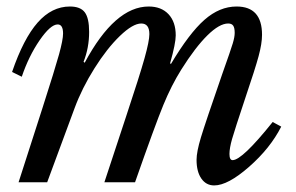

<svg xmlns="http://www.w3.org/2000/svg" viewBox="-20 -560 910 590"><path d="M663.1 -333Q689.5 -407.2 695.3 -426.8Q701.2 -446.3 701.2 -459Q701.2 -474.6 696.5 -481.2Q691.9 -487.8 681.2 -487.8Q654.3 -487.8 617.2 -451.2Q580.1 -414.6 537.1 -346.2Q506.8 -297.9 481.9 -237.3Q457 -176.8 395 0H300.8L367.2 -201.2Q409.2 -327.6 424.1 -380.9Q439 -434.1 439 -455.1Q439 -487.8 414.1 -487.8Q388.2 -487.8 348.4 -449.5Q308.6 -411.1 270.3 -350.1Q231.9 -289.1 209 -227.1L125 0H37.1L110.8 -229Q148.9 -347.7 161.4 -392.8Q173.8 -438 173.8 -457Q173.8 -484.9 157.2 -484.9Q135.3 -484.9 101.8 -436.3Q68.4 -387.7 46.9 -324.2L17.1 -338.9Q52.2 -441.4 95.7 -490.7Q139.2 -540 194.8 -540Q227.1 -540 240.5 -522.2Q253.9 -504.4 253.9 -461.9Q253.9 -413.1 236.8 -370.1L240.2 -367.2Q333 -540 437 -540Q475.6 -540 497.8 -516.4Q520 -492.7 520 -451.2Q520 -426.8 502.9 -366.2L504.9 -362.8Q561.5 -458 608.2 -499Q654.8 -540 707 -540Q785.2 -540 785.2 -453.1Q785.2 -426.3 774.7 -387.5Q764.2 -348.6 734.9 -262.2Q701.2 -161.1 693.1 -132.8Q685.1 -104.5 685.1 -86.9Q685.1 -67.9 694.8 -67.9Q724.1 -67.9 817.9 -185.1L844.2 -170.9Q810.5 -104.5 745.4 -47.4Q680.2 9.8 638.2 9.8Q613.3 9.8 598.6 -11.5Q584 -32.7 584 -68.8Q584 -93.3 597.4 -137.7Q610.8 -182.1 663.1 -333Z"/></svg>

Font: Libre Baskerville
Style: Italic
Weight: 400
Designer: Pablo Impallari, Rodrigo Fuenzalida
Foundry: Pablo Impallari, Rodrigo Fuenzalida
Version: Version 1.000